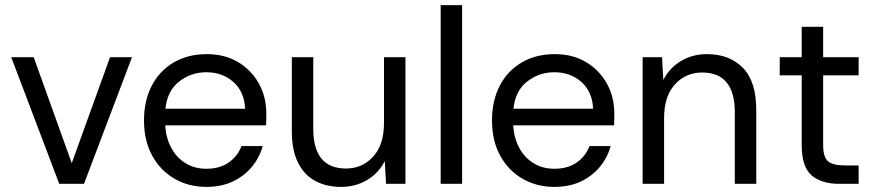

<svg xmlns="http://www.w3.org/2000/svg" viewBox="-20 -720 3428 752"><path d="M212 0 24 -496H112L261 -81L411 -496H497L309 0Z M788 12Q719 12 663.5 -20Q608 -52 576 -110.5Q544 -169 544 -248Q544 -326 574.5 -384.5Q605 -443 660.5 -475.5Q716 -508 790 -508Q860 -508 912 -477Q964 -446 993.5 -393.5Q1023 -341 1023 -276Q1023 -262 1023 -254Q1023 -246 1022 -229H627Q630 -180 650.5 -141.5Q671 -103 706.5 -81Q742 -59 788 -59Q840 -59 875 -83Q910 -107 926 -148H1009Q996 -102 966 -66Q936 -30 891.5 -9Q847 12 788 12ZM628 -294H940Q937 -361 894 -399Q851 -437 788 -437Q728 -437 681.5 -400.5Q635 -364 628 -294Z M1316 12Q1258 12 1214.5 -11.5Q1171 -35 1147 -83.5Q1123 -132 1123 -206V-496H1207V-215Q1207 -138 1239 -99Q1271 -60 1335 -60Q1399 -60 1441.5 -106.5Q1484 -153 1484 -239V-496H1568V0H1492L1487 -89Q1463 -42 1418 -15Q1373 12 1316 12Z M1706 0V-700H1790V0Z M2151 12Q2082 12 2026.5 -20Q1971 -52 1939 -110.5Q1907 -169 1907 -248Q1907 -326 1937.5 -384.5Q1968 -443 2023.5 -475.5Q2079 -508 2153 -508Q2223 -508 2275 -477Q2327 -446 2356.5 -393.5Q2386 -341 2386 -276Q2386 -262 2386 -254Q2386 -246 2385 -229H1990Q1993 -180 2013.5 -141.5Q2034 -103 2069.5 -81Q2105 -59 2151 -59Q2203 -59 2238 -83Q2273 -107 2289 -148H2372Q2359 -102 2329 -66Q2299 -30 2254.5 -9Q2210 12 2151 12ZM1991 -294H2303Q2300 -361 2257 -399Q2214 -437 2151 -437Q2091 -437 2044.5 -400.5Q1998 -364 1991 -294Z M2497 0V-496H2573L2578 -407Q2602 -454 2647 -481Q2692 -508 2749 -508Q2837 -508 2889.5 -454.5Q2942 -401 2942 -290V0H2858V-281Q2858 -358 2826 -397Q2794 -436 2730 -436Q2666 -436 2623.5 -389.5Q2581 -343 2581 -257V0Z M3266 0Q3198 0 3159 -33Q3120 -66 3120 -152V-425H3034V-496H3120V-615H3204V-496H3343V-425H3204V-152Q3204 -105 3223 -88.5Q3242 -72 3290 -72H3343V0Z"/></svg>

Font: Rethink Sans
Style: Regular
Weight: 400
Designer: The Rethink Sans project authors (Hans Thiessen). DM Sans designed by Colophon Foundry.
Foundry: Rethink Communications LLC
Version: Version 1.001